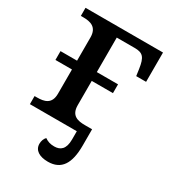

<svg xmlns="http://www.w3.org/2000/svg" viewBox="-179 -632 830 925"><g transform="rotate(30 236.0 -169.5)"><path d="M21 -536V-491H34C74 -491 113 -482 113 -424V-295H21V-246H113V-111C113 -53 74 -45 34 -45H21V0H282V46C282 100 258 118 224 118C202 118 187 113 171 102C162 111 156 126 156 142C156 178 187 197 234 197C309 197 341 145 341 46V-45H301C261 -45 223 -53 223 -111V-246H341V-295H223V-487H322C368 -487 383 -472 392 -409L397 -373H452V-536Z"/></g></svg>

Font: Noto Serif Thai Medium
Style: Regular
Weight: 500
Designer: Monotype Design Team
Foundry: Monotype Imaging Inc.
Version: Version 1.901;PS 001.901;hotconv 1.0.88;makeotf.lib2.5.64775